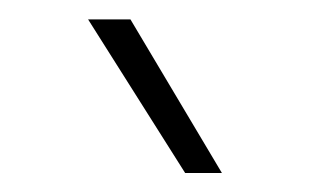

<svg xmlns="http://www.w3.org/2000/svg" viewBox="-20 -732 321 199"><path d="M210 -552.7H171.9L71.3 -711.9H115.2Z"/></svg>

Font: Estedad-FD ExtraLight
Style: Regular
Weight: 200
Designer: Amin Abedi
Version: Version 7.3